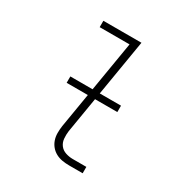

<svg xmlns="http://www.w3.org/2000/svg" viewBox="-171 -863 942 991"><g transform="rotate(30 300.0 -367.5)"><path d="M380 0Q359 0 338.5 -3.5Q318 -7 300.5 -16.5Q283 -26 270.5 -41Q258 -56 251.5 -75Q245 -94 245 -115.5Q245 -137 248 -158L338 -697H160V-735H387L290 -152Q287 -129 289 -107Q291 -85 303.5 -68.5Q316 -52 337 -45Q358 -38 380 -38H461V0ZM458 -363H156V-401H458Z"/></g></svg>

Font: Iosevka SS04 XLt Ex
Style: Italic
Weight: 200
Width: 7
Italic angle: -9°
Monospace: yes
Designer: Belleve Invis
Foundry: Belleve Invis
Version: Version 19.0.0; ttfautohint (v1.8.4)